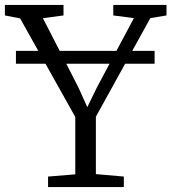

<svg xmlns="http://www.w3.org/2000/svg" viewBox="-29 -763 699 783"><path d="M278 -52V-286L53 -688L-9 -700V-743H230V-700L146 -689L291 -406L327 -326L366 -406L517 -689L433 -700V-743H650V-700L584 -689L362 -287V-53L476 -43V0H167V-43ZM601.5 -555.5V-503H36V-555.5Z"/></svg>

Font: Merriweather Light
Style: Regular
Weight: 300
Version: Version 2.100